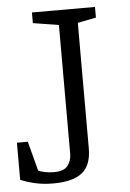

<svg xmlns="http://www.w3.org/2000/svg" viewBox="-50 -686 498 737"><g transform="rotate(-5 199.5 -317.5)"><path d="M125 13Q87 13 55 5.5Q23 -2 0 -12V-155H42L72 -41Q80 -37 97 -33.5Q114 -30 132 -30Q171 -30 185.5 -49.5Q200 -69 200 -94V-591L101 -607V-648H344V-607L273 -593V-109Q273 -45 237.5 -16Q202 13 125 13Z"/></g></svg>

Font: Faustina Light
Style: Regular
Weight: 300
Designer: Alfonso Garcia
Foundry: http://www.omnibus-type.com
Version: Version 1.200